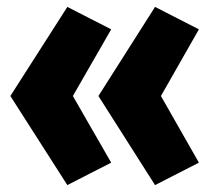

<svg xmlns="http://www.w3.org/2000/svg" viewBox="-20 -587 614 556"><path d="M556 -116C514 -94 471 -73 429 -51L265 -309C320 -395 374 -481 429 -567C471 -545 514 -524 556 -502L446 -309ZM302 -116C260 -94 217 -73 175 -51L10 -309C65 -395 120 -481 175 -567C217 -545 260 -524 302 -502L191 -309C228 -244 265 -181 302 -116Z"/></svg>

Font: Repo Black
Style: Regular
Weight: 900
Designer: Stefan Peev
Foundry: Context Ltd
Version: Version 1.502